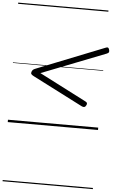

<svg xmlns="http://www.w3.org/2000/svg" viewBox="-86 -1064 971 1617"><g transform="rotate(5 399.5 -255.0)"><path d="M611 -186 185 -404Q169 -412 163.5 -419.5Q158 -427 162 -439Q167 -453 175.5 -459Q184 -465 203 -472L767 -696Q779 -701 785.5 -699Q792 -697 796 -685Q801 -671 798.5 -662.5Q796 -654 782 -648L238 -435L637 -230Q648 -225 650.5 -217Q653 -209 646 -197Q640 -185 631.5 -183Q623 -181 611 -186ZM0 490H763V500H0ZM0 -20H763V0H0ZM0 -505H763V-500H0ZM0 -1010H763V-1000H0Z"/></g></svg>

Font: Playwrite AU TAS Guides
Style: Regular
Weight: 400
Designer: Veronika Burian, José Scaglione
Foundry: TypeTogether
Version: Version 1.003